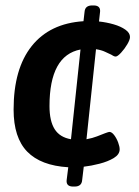

<svg xmlns="http://www.w3.org/2000/svg" viewBox="-20 -608 510 706"><path d="M249 78Q223 78 225 55L231 7Q130 1 80 -50.5Q30 -102 30 -205Q30 -355 96.5 -438.5Q163 -522 287 -530L291 -565Q293 -588 319 -588H324Q350 -588 348 -565L344 -529Q372 -526 398 -518.5Q424 -511 441 -499Q458 -487 458 -472Q458 -462 448 -445Q438 -428 425 -414Q412 -400 405 -400Q403 -400 400 -401Q397 -402 389 -407Q380 -411 366.5 -417.5Q353 -424 333 -427L298 -96Q320 -100 336.5 -106.5Q353 -113 366 -118Q372 -120 376 -121.5Q380 -123 382 -123Q391 -123 400 -111Q409 -99 414.5 -84Q420 -69 420 -59Q420 -40 398.5 -27Q377 -14 346 -6Q315 2 288 5L282 55Q280 78 254 78ZM162 -218Q162 -163 181 -133Q200 -103 241 -96L276 -426Q162 -404 162 -218Z"/></svg>

Font: Asap SemiBold
Style: Italic
Weight: 600
Italic angle: -6°
Designer: Pablo Cosgaya
Foundry: Omnibus-Type
Version: Version 3.001; ttfautohint (v1.8.3)